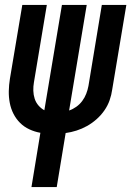

<svg xmlns="http://www.w3.org/2000/svg" viewBox="-20 -540 540 775"><path d="M107 215 143 -4Q120 -8 98.5 -18Q77 -28 61 -44Q45 -60 34.5 -80.5Q24 -101 19.5 -124.5Q15 -148 15.5 -172.5Q16 -197 20 -222L70 -520H169L117 -208Q114 -191 114.5 -174Q115 -157 120 -141.5Q125 -126 135.5 -114Q146 -102 159 -95L230 -520H330L259 -94Q274 -99 288 -109Q302 -119 312 -132.5Q322 -146 328 -161.5Q334 -177 337 -193L391 -520H490L433 -179Q430 -157 422.5 -135.5Q415 -114 401.5 -94.5Q388 -75 370 -59Q352 -43 331.5 -31.5Q311 -20 289 -13Q267 -6 245 -3L209 215Z"/></svg>

Font: Iosevka Curly Semibold
Style: Italic
Weight: 600
Italic angle: -9°
Monospace: yes
Designer: Belleve Invis
Foundry: Belleve Invis
Version: Version 22.1.2; ttfautohint (v1.8.4)